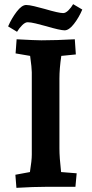

<svg xmlns="http://www.w3.org/2000/svg" viewBox="-20 -899 445 924"><path d="M54 -58 124 -71Q133 -127 133 -155V-551Q133 -572 125 -630L55 -642L60 -710Q150 -705 179 -705Q252 -705 340 -710L345 -637L275 -630Q266 -569 266 -521V-185Q266 -141 274 -71L349 -65L343 0H204Q141 0 59 5ZM106 -875Q120 -875 145 -869Q170 -863 195 -856Q263 -836 284 -836Q296 -836 309.5 -849.5Q323 -863 332 -879L376 -853Q360 -815 336 -784Q312 -753 291 -753Q270 -753 202 -773Q177 -780 152 -786Q127 -792 113 -792Q101 -792 86.5 -777.5Q72 -763 62 -746L19 -772Q36 -811 60.5 -843Q85 -875 106 -875Z"/></svg>

Font: Andada Pro ExtraBold
Style: Regular
Weight: 800
Designer: Carolina Giovagnoli
Foundry: Huerta Tipografica
Version: Version 3.005; ttfautohint (v1.8.4)